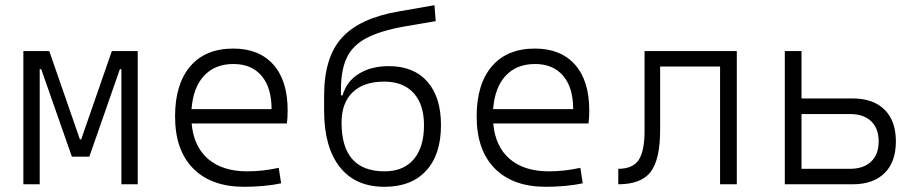

<svg xmlns="http://www.w3.org/2000/svg" viewBox="-20 -716 3556 746"><path d="M70.8 0V-517.6H171.4L290.5 -174.3H295.4L414.6 -517.6H515.1V0H451.7V-447.3H445.8L327.1 -107.4H259.3L140.1 -447.3H134.3V0Z M929.2 9.8Q800.8 9.8 730.5 -61.5Q660.2 -132.8 660.2 -263.7Q660.2 -389.2 719.2 -458.3Q778.3 -527.3 886.2 -527.3Q986.8 -527.3 1042.2 -464.8Q1097.7 -402.3 1097.7 -287.1Q1097.7 -256.8 1094.7 -236.3H724.6Q732.4 -147 788.3 -98.6Q844.2 -50.3 940.9 -50.3Q1001.5 -50.3 1063 -64L1072.3 -3.9Q1038.6 3.4 1001.2 6.6Q963.9 9.8 929.2 9.8ZM887.2 -467.3Q814.9 -467.3 772.7 -421.6Q730.5 -376 724.1 -292H1035.2Q1035.2 -375.5 996.3 -421.4Q957.5 -467.3 887.2 -467.3Z M1473.6 9.8Q1360.4 9.8 1299.8 -67.6Q1239.3 -145 1239.3 -286.1V-343.8Q1239.3 -493.2 1308.3 -569.3Q1377.4 -645.5 1528.3 -671.4L1668 -695.8L1672.9 -633.8L1555.2 -613.8Q1460 -597.2 1405.3 -568.8Q1350.6 -540.5 1327.6 -492.2Q1304.7 -443.8 1304.7 -367.7V-345.7H1311Q1326.7 -399.9 1374.3 -429.4Q1421.9 -459 1490.7 -459Q1587.4 -459 1640.4 -398.9Q1693.4 -338.9 1693.4 -229.5Q1693.4 -115.7 1636 -53Q1578.6 9.8 1473.6 9.8ZM1474.6 -50.3Q1547.4 -50.3 1587.4 -96.9Q1627.4 -143.6 1627.4 -229.5Q1627.4 -310.5 1586.9 -354.7Q1546.4 -398.9 1472.7 -398.9Q1393.1 -398.9 1350.1 -357.4Q1307.1 -315.9 1307.1 -239.3Q1307.1 -50.3 1474.6 -50.3Z M2101.1 9.8Q1972.7 9.8 1902.3 -61.5Q1832 -132.8 1832 -263.7Q1832 -389.2 1891.1 -458.3Q1950.2 -527.3 2058.1 -527.3Q2158.7 -527.3 2214.1 -464.8Q2269.5 -402.3 2269.5 -287.1Q2269.5 -256.8 2266.6 -236.3H1896.5Q1904.3 -147 1960.2 -98.6Q2016.1 -50.3 2112.8 -50.3Q2173.3 -50.3 2234.9 -64L2244.1 -3.9Q2210.4 3.4 2173.1 6.6Q2135.7 9.8 2101.1 9.8ZM2059.1 -467.3Q1986.8 -467.3 1944.6 -421.6Q1902.3 -376 1896 -292H2207Q2207 -375.5 2168.2 -421.4Q2129.4 -467.3 2059.1 -467.3Z M2382.3 0V-60.1Q2438 -60.1 2461.2 -94Q2484.4 -127.9 2484.4 -208.5V-517.6H2842.8V0H2777.8V-457.5H2544.9V-211.9Q2544.9 -96.2 2508.1 -48.1Q2471.2 0 2382.3 0Z M3029.3 0V-517.6H3094.2V-333.5H3293Q3373 -333.5 3417 -289.8Q3460.9 -246.1 3460.9 -166.5Q3460.9 -86.9 3417 -43.5Q3373 0 3293 0ZM3282.7 -272.9H3094.2V-60.1H3282.7Q3335.4 -60.1 3364.7 -88.1Q3394 -116.2 3394 -166.5Q3394 -217.3 3364.7 -245.1Q3335.4 -272.9 3282.7 -272.9Z"/></svg>

Font: Caskaydia Cove Light
Style: Regular
Weight: 300
Monospace: yes
Designer: Aaron Bell
Foundry: Saja Typeworks
Version: Version 4.300; ttfautohint (v1.8.3)